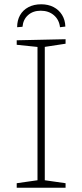

<svg xmlns="http://www.w3.org/2000/svg" viewBox="-20 -876 383 896"><path d="M286 -672 181 -656 189 -666V-27L181 -36L286 -21V0H58V-21L163 -36L155 -27V-666L164 -656L58 -667V-688L286 -693ZM172 -856Q205 -856 230 -843Q255 -830 269.5 -806.5Q284 -783 285 -752L260 -749Q256 -784 231.5 -805Q207 -826 170 -826Q134 -826 111 -805.5Q88 -785 85 -751L60 -749Q60 -781 73.5 -805Q87 -829 112.5 -842.5Q138 -856 172 -856Z"/></svg>

Font: Bitter Thin ExtraLight
Style: Regular
Weight: 250
Version: Version 2.002